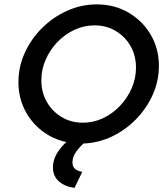

<svg xmlns="http://www.w3.org/2000/svg" viewBox="-20 -658 776 896"><path d="M327.8 218.8Q284 213.2 255.6 188.9Q227.1 164.6 227.1 122.9Q227.1 90.3 244.4 60.1Q261.8 29.9 289.6 4.9Q224.3 -9 174 -49Q123.6 -88.9 94.8 -146.9Q66 -204.9 66 -275Q66 -345.8 95.5 -411.1Q125 -476.4 176.4 -527.4Q227.8 -578.5 293.8 -608Q359.7 -637.5 431.9 -637.5Q513.9 -637.5 579.5 -599.3Q645.1 -561.1 683.3 -496.2Q721.5 -431.2 721.5 -350Q721.5 -280.6 693.1 -216.7Q664.6 -152.8 615.3 -102.1Q566 -51.4 502.8 -21.2Q439.6 9 369.4 11.8Q347.2 32.6 332.6 54.2Q318.1 75.7 318.1 100Q318.1 120.8 330.9 130.9Q343.8 141 363.9 143.8ZM366.7 -85.4Q416 -85.4 460.4 -106.2Q504.9 -127.1 539.6 -163.5Q574.3 -200 594.4 -245.8Q614.6 -291.7 614.6 -342.4Q614.6 -398.6 589.2 -443.1Q563.9 -487.5 520.1 -513.5Q476.4 -539.6 421.5 -539.6Q372.2 -539.6 327.4 -518.8Q282.6 -497.9 247.9 -461.8Q213.2 -425.7 193.1 -379.5Q172.9 -333.3 172.9 -283.3Q172.9 -227.1 198.6 -182.3Q224.3 -137.5 268.1 -111.5Q311.8 -85.4 366.7 -85.4Z"/></svg>

Font: Afacad Medium
Style: Italic
Weight: 500
Italic angle: -14°
Designer: Kristian Moeller
Foundry: Dicotype
Version: Version 1.000; ttfautohint (v1.8.4.7-5d5b)